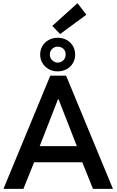

<svg xmlns="http://www.w3.org/2000/svg" viewBox="-20 -1201 741 1221"><path d="M299.8 -719.7H400.4L698.2 0H571.3L503.4 -168.9H196.8L128.9 0H2ZM235.4 -853.5Q235.4 -884.3 250 -908.7Q264.6 -933.1 290 -947Q315.4 -960.9 346.7 -960.9Q377.9 -960.9 403.6 -947Q429.2 -933.1 443.6 -908.7Q458 -884.3 458 -853.5Q458 -824.2 443.6 -799.6Q429.2 -774.9 403.8 -761Q378.4 -747.1 346.7 -747.1Q315.9 -747.1 290.5 -761Q265.1 -774.9 250.2 -799.6Q235.4 -824.2 235.4 -853.5ZM397.5 -854.5Q397.5 -876.5 383.3 -890.4Q369.1 -904.3 346.7 -904.3Q326.2 -904.3 311.5 -890.1Q296.9 -876 296.9 -853.5Q296.9 -833 311.8 -818.1Q326.7 -803.2 346.7 -802.7Q369.1 -803.2 383.3 -818.1Q397.5 -833 397.5 -854.5ZM312.5 -1036.1 472.7 -1180.7 529.3 -1107.4 362.3 -984.4ZM468.8 -271.5 352.5 -569.3H348.6L232.4 -271.5Z"/></svg>

Font: Reddit Sans Vanilla SemiBold
Style: Regular
Weight: 600
Designer: Stephen Hutchings
Foundry: Reddit
Version: Version 1.013